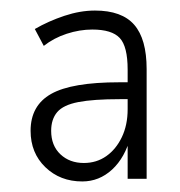

<svg xmlns="http://www.w3.org/2000/svg" viewBox="-20 -733 342 364"><path d="M136 -389Q94 -389 66 -416Q38 -443 38 -485Q38 -533 77 -555Q116 -577 206 -577H232V-545H207Q157 -545 128.5 -539.5Q100 -534 88.5 -520.5Q77 -507 77 -485Q77 -457 94.5 -440.5Q112 -424 139 -424Q163 -424 181.5 -437Q200 -450 211 -473Q222 -496 222 -526V-601Q222 -645 207 -661Q192 -677 155 -677Q131 -677 106.5 -669Q82 -661 63 -646L46 -678Q72 -693 102 -703Q132 -713 160 -713Q211 -713 234.5 -686Q258 -659 258 -602V-394H222V-475H228Q217 -434 192.5 -411.5Q168 -389 136 -389Z"/></svg>

Font: Nunito Sans 7pt Condensed ExtraLight
Style: Regular
Weight: 250
Width: 3
Designer: Vernon Adams
Foundry: Vernon Adams
Version: Version 3.101;gftools[0.9.27]